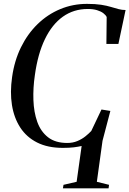

<svg xmlns="http://www.w3.org/2000/svg" viewBox="-20 -772 684 1016"><path d="M313 224.5 316 206 385.5 190 412 0.5Q395 4.5 371.2 7.5Q347.5 10.5 312.5 10.5Q232.5 10.5 176.2 -18Q120 -46.5 87 -97.5Q54 -148.5 43.2 -216.5Q32.5 -284.5 44 -364Q56 -450.5 91 -521.8Q126 -593 179 -644.5Q232 -696 298.8 -723.8Q365.5 -751.5 440.5 -751.5Q484.5 -751.5 515 -746.8Q545.5 -742 567.5 -735.2Q589.5 -728.5 607.5 -723.8Q625.5 -719 644.5 -719L606.5 -539.5H543L544.5 -682Q539.5 -692.5 526.8 -702.2Q514 -712 493.5 -718.2Q473 -724.5 444.5 -724.5Q370 -724.5 312.8 -683.8Q255.5 -643 217.8 -565Q180 -487 164.5 -374.5Q154.5 -307 156.8 -242.8Q159 -178.5 177.2 -127.2Q195.5 -76 234 -45.8Q272.5 -15.5 336 -15.5Q365.5 -15.5 389.8 -25.8Q414 -36 432.5 -51Q451 -66 463 -79L517 -192.5L564 -185L522.5 -27L492.5 190L557 206L554.5 224.5Z"/></svg>

Font: Merriweather 144pt
Style: Italic
Weight: 400
Italic angle: -7.8°
Version: Version 2.101